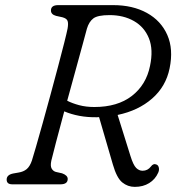

<svg xmlns="http://www.w3.org/2000/svg" viewBox="-20 -720 704 750"><path d="M598 -45.5Q586.5 -19.5 562.8 -4.8Q539 10 506.5 10Q479 10 457.5 -7.5Q436 -25 421 -77L367 -262.5Q363 -262.5 358.5 -262Q321.5 -261.5 289.8 -267.5Q258 -273.5 231 -285Q213 -218 198.8 -164.2Q184.5 -110.5 180.5 -92.5Q176 -71.5 181.8 -61.5Q187.5 -51.5 198 -48.5L222.5 -43Q244.5 -35 244.5 -21Q244.5 0 216 0H28Q6 0 6 -18.5Q6 -37.5 32.5 -42.5L52.5 -46Q71.5 -49 84 -59.2Q96.5 -69.5 104.5 -92.5Q109 -106.5 120.2 -145.2Q131.5 -184 146.2 -237Q161 -290 176.8 -348.2Q192.5 -406.5 206.8 -460Q221 -513.5 231 -553.2Q241 -593 244 -608.5Q247.5 -628.5 244 -638.2Q240.5 -648 224 -652.5L199 -658Q179 -663.5 179 -679Q179 -700 207.5 -700H422Q498.5 -700 553.8 -669.5Q609 -639 633.5 -583.5Q658 -528 642.5 -453Q628 -382 574.2 -335Q520.5 -288 439.5 -271L489.5 -111Q500.5 -75.5 511.8 -64.2Q523 -53 537 -53Q557 -53 569.5 -69.5Q579 -83 592 -77Q598.5 -74 600.5 -64.8Q602.5 -55.5 598 -45.5ZM319.5 -608Q315 -591 303 -547Q291 -503 275 -444.8Q259 -386.5 242.5 -326.5Q262 -316.5 289 -309.2Q316 -302 348.5 -302Q439 -302 495 -345.2Q551 -388.5 566 -462.5Q579.5 -526 561.8 -570.2Q544 -614.5 503.2 -637.8Q462.5 -661 408 -661Q361.5 -661 344.5 -648Q327.5 -635 319.5 -608Z"/></svg>

Font: Fraunces 9pt SuperSoft Light
Style: Italic
Weight: 300
Italic angle: -16°
Version: Version 1.000;[b76b70a41]